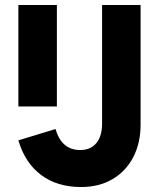

<svg xmlns="http://www.w3.org/2000/svg" viewBox="-20 -736 640 773"><path d="M306.5 17Q210 17 145.2 -31.8Q80.5 -80.5 54 -171L203.5 -216.5Q228 -132 303 -132Q345 -132 368 -160Q391 -188 391 -238.5V-716H546V-234.5Q546 -159.5 516.2 -102.8Q486.5 -46 432.5 -14.5Q378.5 17 306.5 17ZM54 -307.5V-716H209V-307.5Z"/></svg>

Font: Google Sans Code
Style: Regular
Weight: 400
Monospace: yes
Designer: Google Sans Code Authors
Foundry: Google LLC
Version: Version 6.000